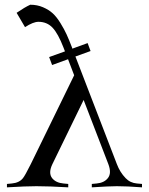

<svg xmlns="http://www.w3.org/2000/svg" viewBox="-20 -804 639 824"><path d="M87.4 -687.5 51.3 -749Q86.9 -773.4 109.9 -783.7Q139.6 -783.7 164.6 -772.9Q189.5 -762.2 206.3 -746.8Q223.1 -731.4 239.5 -704.8Q255.9 -678.2 265.9 -656.2Q275.9 -634.3 289.1 -600.1L290.5 -595.2L356 -619.1L368.7 -585L303.7 -561.5L481.4 -100.1Q494.6 -64.9 519 -39.6Q538.6 -19 567.4 -16.6L589.4 -14.6V0Q525.4 -4.9 481.4 -4.9Q450.2 -4.9 374 0V-14.6L395 -16.6Q427.2 -19.5 442.9 -39.6Q460 -60.5 444.8 -100.1L338.9 -375L205.1 -100.1Q186.5 -62 203.6 -39.6Q219.7 -19.5 252 -16.6L272.9 -14.6V0Q191.4 -4.9 136.2 -4.9Q91.3 -4.9 9.8 0V-14.6L30.8 -16.6Q63 -19.5 78.6 -39.6Q87.4 -50.3 112.3 -100.1L298.3 -481L272 -549.8L203.6 -524.9L190.9 -559.1L258.8 -583.5L252.4 -600.1Q229.5 -659.7 205.6 -685.1Q181.6 -710.4 145 -710.4Q122.6 -710.4 87.4 -687.5Z"/></svg>

Font: Flanker
Style: Regular
Weight: 400
Designer: Flanker
Foundry: Flanker
Version: Version 2.027